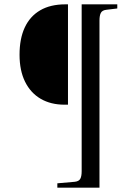

<svg xmlns="http://www.w3.org/2000/svg" viewBox="-20 -743 605 884"><path d="M244 121V101L324 94Q343 92 349.5 80.5Q356 69 356 45V-723H520V-704L470 -698Q451 -696 444.5 -684Q438 -672 438 -648V121ZM277 -261Q214 -261 167.5 -288Q121 -315 95.5 -366.5Q70 -418 70 -491Q70 -565 94 -616.5Q118 -668 165 -695.5Q212 -723 281 -723H293V-261Z"/></svg>

Font: Literata 60pt
Style: Regular
Weight: 400
Designer: Latin by Veronika Burian and Jose Scaglione. Greek by Irene Vlachou. Cyrillic by Vera Evstafieva.
Foundry: TypeTogether
Version: Version 3.002